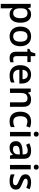

<svg xmlns="http://www.w3.org/2000/svg" viewBox="1966 -2752 1027 4998"><g transform="rotate(90 2479.0 -253.5)"><path d="M454.1 -272Q454.1 -456.1 325.2 -456.1Q259.8 -456.1 228.3 -416Q196.8 -376 196.8 -288.1V-271Q196.8 -172.4 227.8 -128.2Q258.8 -84 324.2 -84Q389.6 -84 421.9 -132.8Q454.1 -181.6 454.1 -272ZM196.8 -64H189.9Q196.8 4.4 196.8 19V240.2H82V-540H174.8Q178.7 -524.9 190.9 -467.8H196.8Q250 -549.8 354.5 -549.8Q459 -549.8 515.4 -476.6Q571.8 -403.3 571.8 -271Q571.8 -138.7 514.4 -64.5Q457 9.8 355.5 9.8Q253.9 9.8 196.8 -64Z M791 -271Q791 -84 928.7 -84Q1066.4 -84 1065.9 -270Q1065.9 -456.1 928.2 -456.1Q856 -456.1 823.5 -408.2Q791 -360.4 791 -271ZM927.2 9.8Q851.6 9.8 793.5 -24.4Q735.4 -58.6 704.1 -122.6Q672.9 -186.5 672.9 -271Q672.9 -402.3 740.2 -476.1Q807.6 -549.8 927.7 -549.8Q1047.9 -549.8 1116 -474.1Q1184.1 -398.4 1184.1 -268.6Q1184.1 -138.7 1116.2 -64.5Q1048.3 9.8 927.2 9.8Z M1441.9 -164.1Q1441.9 -83 1521 -83Q1559.1 -83 1601.1 -96.2V-9.8Q1556.2 9.8 1489.7 9.8Q1326.7 9.8 1326.7 -162.1V-453.1H1252.9V-503.9L1332 -545.9L1371.1 -660.2H1441.9V-540H1595.7V-453.1H1441.9Z M1796.9 -327.1H2042Q2041 -394 2009.8 -428.5Q1978.5 -462.9 1923.8 -462.9Q1869.1 -462.9 1836.2 -428.2Q1803.2 -393.6 1796.9 -327.1ZM2154.8 -306.2V-244.1H1794.9Q1797.4 -165.5 1837.4 -123.3Q1877.4 -81.1 1958.5 -81.1Q2039.6 -81.1 2127.9 -120.1V-26.9Q2051.3 9.8 1944.8 9.8Q1818.8 9.8 1747.8 -63.5Q1676.8 -136.7 1676.8 -267.6Q1676.8 -398.4 1742.7 -474.1Q1808.6 -549.8 1919.9 -549.8Q2031.2 -549.8 2093 -484.9Q2154.8 -419.9 2154.8 -306.2Z M2760.3 0H2645V-332Q2645 -394.5 2619.9 -425.3Q2594.7 -456.1 2540 -456.1Q2467.3 -456.1 2433.6 -413.1Q2399.9 -370.1 2399.9 -269V0H2285.2V-540H2375L2391.1 -469.2H2397Q2421.4 -507.8 2466.3 -528.8Q2511.2 -549.8 2565.9 -549.8Q2760.3 -549.8 2760.3 -352.1Z M3147 -549.8Q3232.4 -549.8 3300.8 -518.1L3266.1 -425.8Q3193.4 -454.1 3146 -454.1Q3005.9 -454.1 3005.9 -270Q3005.9 -85.9 3143.1 -85.9Q3219.7 -85.9 3288.1 -124V-23.9Q3231 9.8 3137.7 9.8Q3015.1 9.8 2951.4 -62Q2887.7 -133.8 2887.7 -268.6Q2887.7 -403.3 2954.3 -476.6Q3021 -549.8 3147 -549.8Z M3425 -636.7Q3408.2 -653.3 3408.2 -683.6Q3408.2 -713.9 3425 -730.5Q3441.9 -747.1 3472.7 -747.1Q3503.4 -747.1 3520.3 -730.5Q3537.1 -713.9 3537.1 -683.6Q3537.1 -653.3 3520.3 -636.7Q3503.4 -620.1 3472.7 -620.1Q3441.9 -620.1 3425 -636.7ZM3529.8 0H3415V-540H3529.8Z M3999 -210.9V-257.8L3929.7 -254.9Q3774.9 -249.5 3774.9 -160.6Q3774.9 -117.7 3796.4 -97.9Q3817.9 -78.1 3870.6 -78.1Q3923.3 -78.1 3961.2 -113Q3999 -147.9 3999 -210.9ZM4113.8 -363.8V0H4031.7L4008.8 -75.2H4004.9Q3965.8 -25.9 3926.3 -8.1Q3886.7 9.8 3815.9 9.8Q3745.1 9.8 3700.4 -33.2Q3655.8 -76.2 3655.8 -157.2Q3655.8 -319.3 3906.7 -327.1L4000 -330.1V-358.9Q4000 -461.9 3900.9 -461.9Q3835 -461.9 3748 -420.9L3710.9 -502.9Q3800.8 -549.8 3904.8 -549.8Q4008.8 -549.8 4061.3 -504.9Q4113.8 -460 4113.8 -363.8Z M4283.9 -636.7Q4267.1 -653.3 4267.1 -683.6Q4267.1 -713.9 4283.9 -730.5Q4300.8 -747.1 4331.5 -747.1Q4362.3 -747.1 4379.2 -730.5Q4396 -713.9 4396 -683.6Q4396 -653.3 4379.2 -636.7Q4362.3 -620.1 4331.5 -620.1Q4300.8 -620.1 4283.9 -636.7ZM4388.7 0H4273.9V-540H4388.7Z M4519.5 -22.9V-122.1Q4614.7 -78.1 4696.8 -78.1Q4802.7 -78.1 4802.7 -142.1Q4802.7 -162.6 4785.6 -182.6Q4768.6 -202.6 4676.3 -238.3Q4584.5 -273.9 4551.5 -310.1Q4518.6 -346.2 4518.6 -409.7Q4518.6 -473.1 4574.5 -511.5Q4630.4 -549.8 4726.1 -549.8Q4821.8 -549.8 4906.7 -511.2L4869.6 -424.8Q4782.2 -460.9 4722.7 -460.9Q4631.8 -460.9 4631.8 -409.2Q4631.8 -383.8 4655.5 -366.2Q4679.2 -348.6 4752.4 -320.3Q4825.7 -292 4870.6 -260Q4915.5 -228 4915.5 -151.4Q4915.5 -74.7 4857.7 -32.5Q4799.8 9.8 4692.4 9.8Q4585 9.8 4519.5 -22.9Z"/></g></svg>

Font: OpenSans-Semibold
Style: Regular
Weight: 600
Foundry: Ascender Corporation
Version: Version 1.10